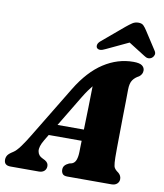

<svg xmlns="http://www.w3.org/2000/svg" viewBox="-133 -1019 939 1100"><g transform="rotate(10 336.5 -469.5)"><path d="M167.5 -182Q142.5 -140.5 146.8 -114.5Q151 -88.5 176.5 -77.5L191.5 -70Q203 -63 207.2 -55.2Q211.5 -47.5 211.5 -39Q211.5 -21 199.8 -10.5Q188 0 169 0H3.5Q-34 0 -34 -33Q-34 -47 -26.8 -58.8Q-19.5 -70.5 4 -85Q22.5 -96.5 45 -127.5Q67.5 -158.5 90.5 -197L273 -498Q339.5 -607.5 421 -660.2Q502.5 -713 593.5 -713Q630 -713 644.5 -701.8Q659 -690.5 659 -673.5Q659 -651.5 639.5 -637Q617 -625.5 604 -607Q591 -588.5 590.5 -551Q590.5 -526.5 589.8 -484.2Q589 -442 588.2 -392Q587.5 -342 587 -294Q586.5 -246 586 -209Q585.5 -172 586 -156.5Q586.5 -122 590.2 -105.2Q594 -88.5 618 -72.5Q635 -58 635 -38Q635 -21.5 623.2 -10.8Q611.5 0 591 0H334Q313.5 0 306 -10Q298.5 -20 298.5 -34Q298.5 -49 306.8 -58.5Q315 -68 331.5 -75.5L347.5 -79.5Q364 -86 370.8 -105Q377.5 -124 378 -152Q378 -164 378.5 -180.5Q379 -197 379.5 -216H188ZM334.5 -459 227.5 -281.5H381Q383 -343 384.5 -411.2Q386 -479.5 387 -534.5Q376.5 -522 363.5 -503.8Q350.5 -485.5 334.5 -459ZM424 -757.5Q388.5 -739 374 -755Q368.5 -762 371 -773.8Q373.5 -785.5 389 -798L513 -902.5Q533 -919 548.2 -929Q563.5 -939 583 -939Q602.5 -939 612.5 -929Q622.5 -919 633 -902.5L702 -796Q710 -783.5 706 -772.2Q702 -761 694 -755Q672.5 -740 648.5 -757.5L552.5 -818Z"/></g></svg>

Font: Fraunces 72pt S050 Black
Style: Italic
Weight: 900
Italic angle: -16°
Version: Version 1.000; ttfautohint (v1.8.3)